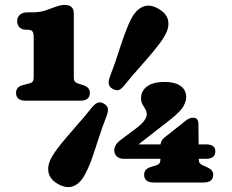

<svg xmlns="http://www.w3.org/2000/svg" viewBox="-20 -740 942 778"><path d="M87.5 -619.5H92.5Q105.5 -619.5 111 -613.2Q116.5 -607 116.5 -588V-426.5Q116.5 -416 113 -410.5Q109.5 -405 102.5 -403L74 -395.5Q45 -389 45 -363.5Q45 -332 84.5 -332H305Q344 -332 344 -363.5Q344 -387.5 315.5 -395.5L292.5 -403Q286 -405.5 282.5 -410.8Q279 -416 279 -426.5V-686Q279 -720 242 -720Q234 -720 225.2 -718.2Q216.5 -716.5 204 -712Q183 -704 162.2 -697Q141.5 -690 109.5 -690H91Q71.5 -690 60.5 -680Q49.5 -670 49.5 -654.5Q49.5 -639 58.8 -629.2Q68 -619.5 87.5 -619.5ZM630 -147Q630 -158.5 633.8 -167Q637.5 -175.5 645.5 -182L727.5 -247Q739.5 -257 747 -260Q754.5 -263 762 -263Q784 -263 784 -238.5L785.5 -95Q785.5 -84.5 789 -79.8Q792.5 -75 799 -71.5L815.5 -64Q829 -58.5 836.5 -51Q844 -43.5 844 -32Q844 -0.5 804.5 -0.5H603.5Q564 -0.5 564 -32Q564 -56 593 -64L616.5 -71.5Q623.5 -74 626.8 -79.2Q630 -84.5 630 -95ZM535 -222.5Q555.5 -238.5 565 -252Q574.5 -265.5 574.5 -276Q574.5 -288.5 568.8 -297.8Q563 -307 557.2 -317.2Q551.5 -327.5 551.5 -342.5Q551.5 -371 575.5 -389.5Q599.5 -408 649 -408Q687.5 -408 711 -392.2Q734.5 -376.5 734.5 -345.5Q734.5 -330 723 -309Q711.5 -288 666.5 -252.5L510.5 -131L498 -155H815.5Q832 -155 842.2 -148.5Q852.5 -142 852.5 -127.5Q852.5 -96.5 815.5 -96.5H482Q463.5 -96.5 453.2 -106.2Q443 -116 443 -131.5Q443 -140 448.5 -151Q454 -162 471 -174.5ZM487.5 -398.5Q473.5 -380.5 462.8 -375.8Q452 -371 435.5 -380.5Q422 -388.5 420.5 -400.8Q419 -413 427 -434Q435.5 -455.5 443.2 -477.5Q451 -499.5 458 -521.2Q465 -543 472 -563.8Q479 -584.5 486 -603.8Q493 -623 500.5 -640.2Q508 -657.5 516 -671.5Q535.5 -704.5 562.5 -714Q589.5 -723.5 623 -704Q655.5 -685 661.2 -657Q667 -629 647.5 -595Q639.5 -581 628.5 -566Q617.5 -551 604.5 -535.2Q591.5 -519.5 577.2 -503Q563 -486.5 547.8 -469.2Q532.5 -452 517.2 -434.5Q502 -417 487.5 -398.5ZM349 -300.5Q363.5 -318.5 374.8 -323.5Q386 -328.5 402 -319.5Q416 -311 417.2 -298.2Q418.5 -285.5 410 -265Q401.5 -243.5 393.8 -221.2Q386 -199 379 -177.2Q372 -155.5 365.2 -134.8Q358.5 -114 351.5 -94.8Q344.5 -75.5 337 -58.8Q329.5 -42 321.5 -28Q302 6 274.8 15.2Q247.5 24.5 214 5Q182 -13.5 176.5 -42Q171 -70.5 190 -104Q198 -118 209 -133Q220 -148 233 -163.8Q246 -179.5 260.2 -196Q274.5 -212.5 289.5 -229.8Q304.5 -247 319.8 -264.8Q335 -282.5 349 -300.5Z"/></svg>

Font: Fraunces SuperSoft 9pt
Style: Regular
Weight: 900
Version: Version 1.000;[b76b70a41]